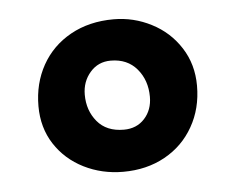

<svg xmlns="http://www.w3.org/2000/svg" viewBox="-34 -759 464 378"><g transform="rotate(-5 198.0 -570.5)"><path d="M40.5 -563.5Q40.5 -608.4 60.5 -644.3Q80.6 -680.2 117.4 -700.7Q154.3 -721.2 202.6 -721.2Q242.2 -721.2 277.3 -703.1Q312.5 -685.1 333.7 -652.1Q355 -619.1 355 -576.7Q355 -531.7 334.7 -496.1Q314.5 -460.4 278.3 -440.4Q242.2 -420.4 195.8 -420.4Q153.8 -420.4 118.2 -438.2Q82.5 -456.1 61.5 -488.5Q40.5 -521 40.5 -563.5ZM260.7 -563Q260.7 -595.7 241.7 -618.2Q222.7 -640.6 189.9 -640.6Q165 -640.6 149.2 -622.3Q133.3 -604 133.3 -578.1Q133.3 -546.9 151.6 -524.9Q169.9 -502.9 204.1 -502.9Q229.5 -502.9 245.1 -520Q260.7 -537.1 260.7 -563Z"/></g></svg>

Font: Vesper Libre
Style: Bold
Weight: 700
Designer: Robert Keller & Kimya Gandhi
Foundry: Mota Italic
Version: Version 1.058